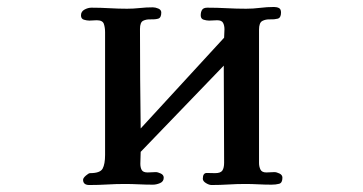

<svg xmlns="http://www.w3.org/2000/svg" viewBox="-20 -528 1040 550"><path d="M789 -19Q789 -27 780.5 -31Q772 -35 766 -35Q760 -35 754.5 -34.5Q749 -34 743 -34Q730 -34 726 -42.5Q722 -51 722 -61V-443Q722 -463 731.5 -468Q741 -473 753.5 -472.5Q766 -472 775.5 -474.5Q785 -477 785 -492Q785 -502 779 -505Q773 -508 765 -508Q745 -508 725 -505.5Q705 -503 685 -503Q657 -503 629.5 -504.5Q602 -506 574 -506Q563 -506 559 -500Q555 -494 555 -484Q555 -474 563.5 -471.5Q572 -469 579 -469Q585 -469 590.5 -469.5Q596 -470 602 -470Q615 -470 619 -462.5Q623 -455 623 -444Q623 -438 622.5 -432Q622 -426 622 -420L383 -160Q382 -231 381.5 -302.5Q381 -374 381 -445Q381 -464 390 -468.5Q399 -473 411.5 -472.5Q424 -472 433 -474.5Q442 -477 442 -492Q442 -500 433.5 -503.5Q425 -507 418 -507Q399 -507 380.5 -505Q362 -503 344 -503Q319 -503 293.5 -504.5Q268 -506 242 -506Q232 -506 222 -500.5Q212 -495 212 -484Q212 -474 220.5 -471.5Q229 -469 236 -469Q241 -469 246.5 -469.5Q252 -470 257 -470Q274 -470 277.5 -459.5Q281 -449 281 -436V-84Q281 -58 274 -45Q267 -32 238 -32Q234 -32 226 -25Q218 -18 218 -13Q218 2 236 2Q262 2 287 0.5Q312 -1 337 -1Q357 -1 377.5 0Q398 1 418 1Q428 1 438.5 -3.5Q449 -8 449 -19Q449 -27 440.5 -31Q432 -35 426 -35Q420 -35 414.5 -34.5Q409 -34 403 -34Q390 -34 386 -41Q382 -48 382 -59Q382 -67 382.5 -76Q383 -85 383 -93L621 -340Q621 -270 621.5 -201Q622 -132 622 -62Q622 -47 617 -39.5Q612 -32 596 -32Q585 -32 573 -32.5Q561 -33 561 -16Q561 -9 570 -3.5Q579 2 586 2Q610 2 634 0.5Q658 -1 682 -1Q701 -1 720 0Q739 1 758 1Q770 1 779.5 -1.5Q789 -4 789 -19Z"/></svg>

Font: UoqMunThenKhung
Style: Regular
Weight: 400
Designer: Font-Kai, 金井和夫, 宇文滿月
Foundry: Kazuo Kanai, Moonlit Owen
Version: Version 1.197